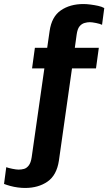

<svg xmlns="http://www.w3.org/2000/svg" viewBox="-115 -748 537 952"><path d="M9 184Q-7 184 -26.5 181.5Q-46 179 -64 174Q-82 169 -95 164L-84 81Q-73 85 -53.5 89Q-34 93 -23 93Q-9 93 4 89.5Q17 86 27.5 72.5Q38 59 42 32L105 -409H44L58 -511H119L131 -594Q141 -665 186.5 -696.5Q232 -728 299 -728Q314 -728 333.5 -725.5Q353 -723 371.5 -719Q390 -715 402 -708L391 -625Q381 -630 361 -634Q341 -638 330 -638Q318 -638 304 -634Q290 -630 279.5 -617.5Q269 -605 265 -576L256 -511H375L361 -409H242L177 49Q166 121 120.5 152.5Q75 184 9 184Z"/></svg>

Font: Chivo SemiBold
Style: Regular
Weight: 600
Designer: Hector Gatti
Foundry: Omnibus-Type
Version: Version 2.002